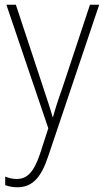

<svg xmlns="http://www.w3.org/2000/svg" viewBox="-20 -549 442 811"><path d="M7 -529 184 -7 149 101C122 180 94 207 50 207C33 207 18 203 2 197V233C19 239 34 242 53 242C117 242 154 201 184 110L399 -529H360L242 -173C225 -126 213 -88 204 -55H202C195 -82 184 -114 164 -175L47 -529Z"/></svg>

Font: Noto Sans Malayalam SemiCondensed ExtraLight
Style: Regular
Weight: 200
Width: 4
Designer: Jelle Bosma - Monotype Design Team
Foundry: Monotype Imaging Inc.
Version: Version 2.104